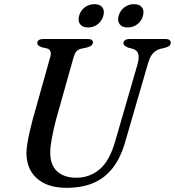

<svg xmlns="http://www.w3.org/2000/svg" viewBox="-20 -887 838 920"><path d="M531.7 -209.2 639.1 -579.5Q647.4 -610.8 642.5 -628.5Q637.7 -646.2 616 -653.1L596.6 -658Q583.2 -663.1 577.3 -668Q571.4 -672.9 571.6 -680.5Q571.6 -689 579.1 -694.5Q586.7 -700 601 -700H774.3Q786.1 -700 792.1 -695.1Q798.1 -690.3 798.1 -682.9Q798.1 -673.4 792.3 -668Q786.4 -662.7 771.4 -658.2L746.3 -652.4Q724.5 -645.5 710.7 -628.9Q696.9 -612.3 687.4 -576.8L579.4 -205.4Q557.9 -130.8 520.4 -82.4Q482.8 -34 428.1 -10.5Q373.4 13 299.8 13Q234.2 13 191.2 -9.1Q148.3 -31.2 127.3 -68.9Q106.4 -106.6 106.6 -153.9Q106.8 -173.4 111.2 -200.5Q115.7 -227.6 122.4 -257Q129.2 -286.3 136.1 -312.4L220.6 -613.4Q225.3 -628.2 221.7 -639.7Q218.2 -651.3 206 -654.7L179.4 -660.8Q167.8 -665.5 163.1 -669.9Q158.5 -674.4 158.7 -682.3Q158.9 -689.9 166.1 -694.9Q173.3 -700 186.4 -700H401.5Q425.4 -700 425.4 -684Q425.2 -676.6 419 -670.2Q412.8 -663.8 398.8 -660.1L367.5 -653.2Q353.8 -649.8 346 -640.7Q338.2 -631.6 332.7 -613L248 -312.2Q234.4 -258.1 227.7 -220.7Q220.9 -183.3 220.7 -156.6Q220.5 -96.5 253.8 -66Q287.1 -35.4 345.2 -35.4Q410.1 -35.4 457.7 -76.1Q505.3 -116.7 531.7 -209.2ZM402 -755.4Q375.7 -755.4 364 -770.9Q352.4 -786.4 358.9 -811Q365.7 -836.1 385.8 -851.6Q405.9 -867 432.5 -867Q459 -867 470.5 -851.6Q481.9 -836.1 475.1 -811Q468.3 -786.8 448.4 -771.1Q428.5 -755.4 402 -755.4ZM591.5 -755.4Q565.2 -755.4 553.5 -770.9Q541.7 -786.4 548.5 -811.3Q555.3 -835.9 575.4 -851.5Q595.5 -867 621.8 -867Q648.7 -867 660.3 -851.6Q671.8 -836.1 665 -811Q658.5 -786.8 638.4 -771.1Q618.2 -755.4 591.5 -755.4Z"/></svg>

Font: Fraunces Wonky
Style: Italic
Weight: 900
Italic angle: -16°
Version: Version 1.000;[b76b70a41]